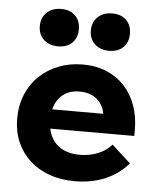

<svg xmlns="http://www.w3.org/2000/svg" viewBox="-51 -732 640 783"><g transform="rotate(5 269.0 -340.5)"><path d="M283 7Q226 7 179 -10Q132 -27 98.5 -58Q65 -89 46.5 -132Q28 -175 28 -227Q28 -282 47 -327Q66 -372 99.5 -403.5Q133 -435 178 -452.5Q223 -470 276 -470Q331 -470 374.5 -451.5Q418 -433 448 -400Q478 -367 494 -322Q510 -277 510 -224V-198H166Q176 -151 209.5 -126.5Q243 -102 295 -102Q334 -102 368 -115.5Q402 -129 425 -155L502 -85Q465 -41 409 -17Q353 7 283 7ZM272 -359Q231 -359 204 -337.5Q177 -316 167 -277H376Q371 -311 344.5 -335Q318 -359 272 -359ZM168 -535Q132 -535 109.5 -556Q87 -577 87 -611Q87 -646 109.5 -667Q132 -688 168 -688Q205 -688 226 -667Q247 -646 247 -611Q247 -577 226 -556Q205 -535 168 -535ZM377 -535Q341 -535 318.5 -556Q296 -577 296 -611Q296 -646 318.5 -667Q341 -688 377 -688Q414 -688 435 -667Q456 -646 456 -611Q456 -577 435 -556Q414 -535 377 -535Z"/></g></svg>

Font: Tilda Sans Extra Bold
Style: Regular
Weight: 800
Designer: ParaType Ltd
Foundry: ParaType Ltd
Version: Version 1.009